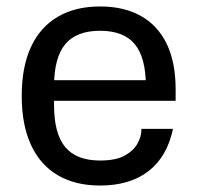

<svg xmlns="http://www.w3.org/2000/svg" viewBox="-20 -564 609 594"><path d="M289.6 10Q212.8 10 158.5 -22Q104.2 -54 75.7 -116Q47.2 -178 47.2 -267Q47.2 -357 75.7 -418.5Q104.2 -480 158.5 -512Q212.8 -544 289.6 -544Q363.8 -544 416.1 -514.5Q468.4 -485 495.9 -428Q523.4 -371 523.4 -287V-252.2H110.6V-315.8H486.2L431.4 -273.2V-296.4Q431.4 -385.6 397.1 -427.2Q362.8 -468.8 289.6 -468.8Q216.4 -468.8 181.8 -427.2Q147.2 -385.6 147.2 -296.4V-239.4Q147.2 -150.6 181.8 -109Q216.4 -67.4 289.6 -67.4Q338.4 -67.4 365.9 -82.7Q393.4 -98 405.4 -120Q417.4 -142 417.4 -161.4V-165.4H515.2Q497.2 -79.4 439.6 -34.7Q382 10 289.6 10Z"/></svg>

Font: Mozilla Headline ExtraLight
Style: Regular
Weight: 200
Designer: Studio DRAMA
Foundry: Studio DRAMA
Version: Version 1.000